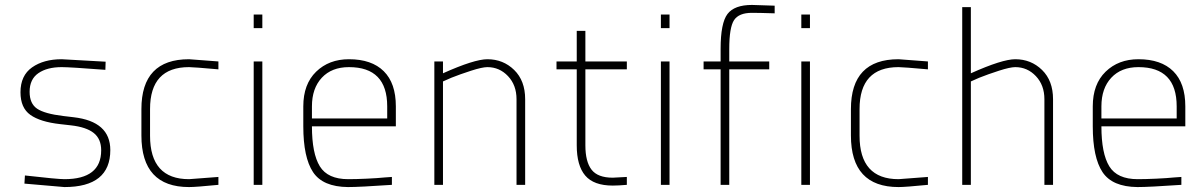

<svg xmlns="http://www.w3.org/2000/svg" viewBox="-20 -749 4880 778"><path d="M408 -499 407 -466Q264 -477 230 -477Q171 -477 135.5 -452.5Q100 -428 100 -377Q100 -329 130.5 -308.5Q161 -288 236 -279L278 -274Q427 -257 427 -141Q427 9 241 9L79 -5L81 -38Q213 -23 241 -23Q390 -23 390 -140Q390 -186 360 -210Q330 -234 268 -241L224 -246Q143 -255 103 -283.5Q63 -312 63 -375Q63 -443 110 -476Q157 -509 230 -509Z M746 -509 865 -500V-468Q764 -477 746 -477Q588 -477 588 -307V-199Q588 -23 746 -23L865 -32V0Q774 9 746 9Q553 9 553 -200V-307Q553 -509 746 -509Z M1008 0V-500H1043V0ZM1008 -635V-690H1043V-635Z M1391 -23Q1422 -23 1466 -25Q1510 -27 1539 -30L1568 -32V0Q1437 9 1390 9Q1288 8 1248.5 -51.5Q1209 -111 1209 -237V-318Q1209 -408 1261 -458.5Q1313 -509 1394 -509Q1486 -509 1535 -460.5Q1584 -412 1584 -318V-237H1244Q1244 -127 1276 -75Q1308 -23 1391 -23ZM1244 -269H1549V-318Q1549 -477 1394 -477Q1324 -477 1284 -434Q1244 -391 1244 -318Z M1775 0H1740V-500H1775V-452Q1902 -509 1955 -509Q2019 -509 2063.5 -465.5Q2108 -422 2108 -347V0H2073V-347Q2073 -404 2038.5 -440.5Q2004 -477 1955 -477Q1934 -477 1889 -462.5Q1844 -448 1809 -434L1775 -419Z M2235 -468V-500H2317V-624H2352V-500H2520V-468H2352V-160Q2352 -94 2377 -61.5Q2402 -29 2463 -29L2520 -32V0Q2485 3 2463 3Q2386 3 2351.5 -37.5Q2317 -78 2317 -160V-468Z M2658 0V-500H2693V0ZM2658 -635V-690H2693V-635Z M2935 -468V0H2900V-468H2831V-500H2900V-551Q2900 -656 2928 -692.5Q2956 -729 3027 -729L3119 -726V-695Q3055 -697 3027 -697Q2974 -697 2954.5 -667.5Q2935 -638 2935 -550V-500H3097V-468Z M3227 0V-500H3262V0ZM3227 -635V-690H3262V-635Z M3621 -509 3740 -500V-468Q3639 -477 3621 -477Q3463 -477 3463 -307V-199Q3463 -23 3621 -23L3740 -32V0Q3649 9 3621 9Q3428 9 3428 -200V-307Q3428 -509 3621 -509Z M3914 0H3879V-720H3914V-452Q4041 -509 4094 -509Q4158 -509 4202.5 -465.5Q4247 -422 4247 -347V0H4212V-347Q4212 -404 4177.5 -440.5Q4143 -477 4094 -477Q4073 -477 4028 -462.5Q3983 -448 3948 -434L3914 -419Z M4590 -23Q4621 -23 4665 -25Q4709 -27 4738 -30L4767 -32V0Q4636 9 4589 9Q4487 8 4447.5 -51.5Q4408 -111 4408 -237V-318Q4408 -408 4460 -458.5Q4512 -509 4593 -509Q4685 -509 4734 -460.5Q4783 -412 4783 -318V-237H4443Q4443 -127 4475 -75Q4507 -23 4590 -23ZM4443 -269H4748V-318Q4748 -477 4593 -477Q4523 -477 4483 -434Q4443 -391 4443 -318Z"/></svg>

Font: TypoPRO Titillium Title
Style: Regular
Weight: 250
Designer: Campivisivi
Foundry: Accademia di Belle Arti di Urbino and students of MA course of Visual design
Version: 1.000